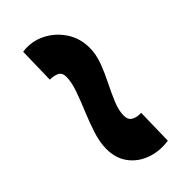

<svg xmlns="http://www.w3.org/2000/svg" viewBox="-5 -639 677 677"><g transform="rotate(45 333.0 -300.5)"><path d="M491.5 -194.5Q458 -194.5 420.2 -206.8Q382.5 -219 344.2 -235Q306 -251 271.8 -263Q237.5 -275 211.5 -275Q190.5 -275 183.8 -259.8Q177 -244.5 177.5 -226.5L41.5 -229.5Q35 -275.5 54.8 -315.5Q74.5 -355.5 112 -380.5Q149.5 -405.5 197 -405.5Q230 -405.5 264 -392.8Q298 -380 331.2 -363.2Q364.5 -346.5 395.2 -333.8Q426 -321 452 -321Q473 -321 481 -336Q489 -351 488 -371.5L624 -368.5Q630.5 -322.5 616.5 -282.8Q602.5 -243 570.5 -218.8Q538.5 -194.5 491.5 -194.5Z"/></g></svg>

Font: Urbanist ExtraBold
Style: Regular
Weight: 800
Designer: Corey Hu
Foundry: Corey Hu
Version: Version 1.330; ttfautohint (v1.8.4.7-5d5b)